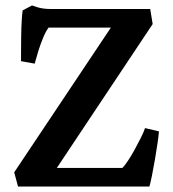

<svg xmlns="http://www.w3.org/2000/svg" viewBox="-20 -683 635 703"><path d="M32 -52 386 -582H158Q148 -569.1 138 -545Q128 -521 120 -495Q112 -468.9 107 -450L57 -459Q57 -474 57.1 -499Q57.2 -524 57.6 -552.5Q58 -581 59.4 -606.1Q60.9 -631.2 63 -645L97 -663Q97 -663 117 -656.5Q137 -650 168 -650H530L539 -595L188 -68H428Q436 -75.7 448.5 -94.3Q461 -113 473.5 -136Q486 -159 496.5 -180Q507 -201 511 -214L562 -202Q561 -187.6 557 -160Q553 -132.3 547.5 -100Q542 -67.7 536.5 -40.5Q531 -13.3 527 0H46Z"/></svg>

Font: Buenard
Style: Regular
Weight: 400
Version: Version 2.000